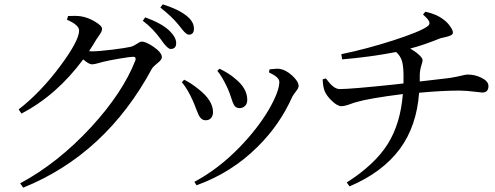

<svg xmlns="http://www.w3.org/2000/svg" viewBox="-20 -820 2284 886"><path d="M87 46 73 26Q248 -68 401 -234Q547 -393 605 -542Q609 -558 595 -558Q581 -558 531 -549.5Q481 -541 457 -535Q451 -533 439 -530Q415 -523 405 -523Q390 -523 364 -546Q241 -380 79 -296L66 -315Q169 -395 260 -518Q345 -633 345 -679Q345 -705 289 -729L294 -746Q328 -748 352 -745Q385 -740 418 -720.5Q451 -701 451 -687Q451 -675 437 -656Q429 -645 424 -637Q412 -616 391 -584Q396 -583 405 -583Q433 -583 500 -591Q562 -599 583 -604Q596 -607 612 -618Q626 -628 634 -628Q654 -628 690 -603Q727 -577 727 -556Q727 -544 706 -528Q688 -514 681 -503Q468 -108 87 46ZM767 -594Q755 -594 731 -626Q726 -633 724 -636Q685 -690 639 -724L650 -740Q727 -712 762 -678Q793 -648 793 -621Q793 -594 767 -594ZM851 -660Q840 -660 820 -685Q811 -697 805 -704Q774 -743 720 -785L731 -800Q802 -778 841 -747Q875 -720 875 -688Q875 -660 851 -660Z M887 35 877 19Q988 -40 1085 -140Q1167 -224 1221 -315Q1269 -399 1269 -442Q1269 -464 1221 -486L1224 -500Q1227 -500 1234 -501Q1259 -504 1271 -502Q1299 -498 1328.5 -471Q1358 -444 1358 -423Q1358 -413 1344 -396Q1334 -383 1329 -374Q1271 -243 1167 -141Q1048 -23 887 35ZM929 -265Q913 -265 903 -279Q896 -288 886 -315Q876 -342 869 -357Q847 -407 819 -441L830 -452Q860 -438 897 -408Q963 -356 963 -303Q963 -286 954 -275.5Q945 -265 929 -265ZM1085 -321Q1069 -321 1060 -335Q1055 -343 1046.5 -369.5Q1038 -396 1031 -411Q1007 -464 983 -493L993 -503Q1038 -481 1064 -458Q1121 -413 1121 -359Q1121 -341 1110.5 -331Q1100 -321 1085 -321Z M1593 40 1580 22Q1709 -60 1769 -155Q1828 -249 1839 -386Q1681 -366 1625 -349Q1616 -347 1600 -341Q1571 -330 1555 -330Q1537 -330 1511 -355Q1487 -378 1478 -400Q1470 -421 1469 -454L1484 -458Q1503 -432 1515 -423Q1531 -409 1548 -409Q1599 -409 1799 -430Q1829 -434 1842 -435Q1842 -457 1842 -479Q1841 -518 1835 -538Q1828 -562 1808 -580Q1689 -557 1559 -546L1555 -570Q1672 -594 1796 -634Q1919 -674 1952 -698Q1965 -707 1961 -719Q1957 -731 1932 -753L1943 -766Q1995 -755 2029 -728Q2045 -716 2056 -700Q2070 -682 2070 -669Q2070 -656 2036 -649Q2021 -646 2014 -644Q1929 -610 1873 -596Q1896 -583 1913 -567.5Q1930 -552 1930 -543Q1930 -534 1925 -520Q1917 -496 1917 -470Q1917 -457 1917 -444Q2017 -455 2054 -460Q2086 -465 2114 -472Q2130 -476 2138 -476Q2172 -476 2202 -461Q2234 -445 2234 -423Q2234 -393 2205 -393Q2199 -393 2178 -396Q2131 -402 2100 -402Q2021 -402 1914 -392Q1903 -239 1826 -134Q1746 -25 1593 40Z"/></svg>

Font: GenRyuMin TW M
Style: Regular
Weight: 500
Version: Version 1.501;PS 1;hotconv 16.6.51;makeotf.lib2.5.65220